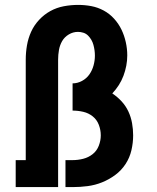

<svg xmlns="http://www.w3.org/2000/svg" viewBox="-20 -763 640 783"><path d="M44 0V-110H85V-520Q85 -549 90 -578Q95 -607 107 -633.5Q119 -660 139.5 -682Q160 -704 185.5 -718Q211 -732 240 -737.5Q269 -743 299 -743Q326 -743 352.5 -738Q379 -733 403 -720Q427 -707 445.5 -686.5Q464 -666 475.5 -642Q487 -618 493 -591Q499 -564 499 -537Q499 -516 495 -495Q491 -474 483.5 -454Q476 -434 464.5 -416Q453 -398 438 -382Q459 -368 476 -349.5Q493 -331 503.5 -308.5Q514 -286 518.5 -261Q523 -236 523 -211Q523 -181 516 -150.5Q509 -120 492 -94Q475 -68 450 -49.5Q425 -31 396.5 -19.5Q368 -8 337.5 -4Q307 0 276 0H247V-110H276Q298 -110 319.5 -115.5Q341 -121 358 -134.5Q375 -148 383 -169Q391 -190 391 -211Q391 -233 383 -254Q375 -275 358 -288.5Q341 -302 319.5 -307Q298 -312 276 -312V-423Q296 -423 314.5 -433Q333 -443 344.5 -459.5Q356 -476 361.5 -496Q367 -516 367 -536Q367 -547 365.5 -558Q364 -569 361 -580Q358 -591 352.5 -600.5Q347 -610 339 -618Q331 -626 320 -629.5Q309 -633 298 -633Q278 -633 260.5 -622.5Q243 -612 233.5 -595.5Q224 -579 220.5 -559.5Q217 -540 217 -520V0Z"/></svg>

Font: Iosevka Etoile Extrabold
Style: Regular
Weight: 800
Designer: Belleve Invis
Foundry: Belleve Invis
Version: Version 22.1.2; ttfautohint (v1.8.4)